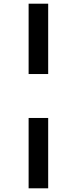

<svg xmlns="http://www.w3.org/2000/svg" viewBox="-20 -787 419 1040"><path d="M135 -386H241V-767H135ZM135 233H241V-148H135Z"/></svg>

Font: Noto Sans ExtraCondensed
Style: Bold Italic
Weight: 700
Width: 2
Italic angle: -12°
Designer: Monotype Design Team
Foundry: Monotype Imaging Inc.
Version: Version 2.013